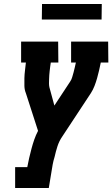

<svg xmlns="http://www.w3.org/2000/svg" viewBox="-20 -944 564 964"><path d="M56 0V-105H117Q121 -128 126.5 -151Q132 -174 138 -197Q144 -220 152 -243Q160 -266 171 -287L110 -476Q103 -493 102.5 -512.5Q102 -532 102.5 -551.5Q103 -571 105.5 -590.5Q108 -610 110 -630H86V-735H272L273 -630H235Q233 -620 232 -609.5Q231 -599 229.5 -588.5Q228 -578 227.5 -567.5Q227 -557 226.5 -546.5Q226 -536 226 -525.5Q226 -515 228 -506L253 -414L332 -534Q339 -544 342.5 -556.5Q346 -569 349.5 -581Q353 -593 355.5 -605.5Q358 -618 361 -630H337V-735H523L524 -630H486Q482 -610 477.5 -590.5Q473 -571 467.5 -551.5Q462 -532 454.5 -512.5Q447 -493 436 -476L293 -259Q277 -236 268.5 -209.5Q260 -183 254 -156Q248 -137 244.5 -118Q241 -99 238 -79L225 0ZM190 -846 191 -924H491L490 -846Z"/></svg>

Font: Iosevka Curly Slab Extrabold
Style: Italic
Weight: 800
Italic angle: -9°
Monospace: yes
Designer: Belleve Invis
Foundry: Belleve Invis
Version: Version 22.1.2; ttfautohint (v1.8.4)